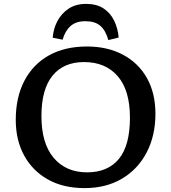

<svg xmlns="http://www.w3.org/2000/svg" viewBox="-20 -953 880 987"><path d="M415 14Q306 14 227 -30Q148 -74 104.5 -153Q61 -232 61 -337Q61 -453 105.5 -538Q150 -623 232 -668.5Q314 -714 427 -714Q533 -714 612.5 -671.5Q692 -629 735.5 -551.5Q779 -474 779 -368Q779 -256 734 -169.5Q689 -83 607 -34.5Q525 14 415 14ZM428 -67Q534 -67 591 -136Q648 -205 648 -348Q648 -489 585 -561.5Q522 -634 412 -634Q307 -634 250 -564Q193 -494 193 -356Q193 -216 256 -141.5Q319 -67 428 -67ZM423 -933Q477 -933 512.5 -909.5Q548 -886 567 -846.5Q586 -807 590 -760L537 -747Q523 -797 495.5 -820.5Q468 -844 419 -844Q370 -844 342 -818.5Q314 -793 302 -749L251 -759Q254 -804 274.5 -843.5Q295 -883 332 -908Q369 -933 423 -933Z"/></svg>

Font: Literata 7pt Medium
Style: Regular
Weight: 500
Designer: Latin by Veronika Burian and Jose Scaglione. Greek by Irene Vlachou. Cyrillic by Vera Evstafieva.
Foundry: TypeTogether
Version: Version 3.002